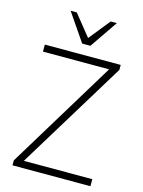

<svg xmlns="http://www.w3.org/2000/svg" viewBox="-135 -1005 805 1083"><g transform="rotate(15 267.0 -463.5)"><path d="M48 0V-29L450 -690L454 -664H48V-705H491V-676L88 -16L85 -41H503V0ZM250 -765 139 -927H175L274 -804L373 -927H409L298 -765Z"/></g></svg>

Font: Nunito Sans 10pt SemiCondensed ExtraLight
Style: Regular
Weight: 250
Width: 4
Designer: Vernon Adams
Foundry: Vernon Adams
Version: Version 3.101;gftools[0.9.27]